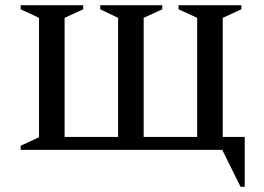

<svg xmlns="http://www.w3.org/2000/svg" viewBox="-20 -580 1022 743"><path d="M302 -560V-544L230 -511V-50H437V-511L368 -544V-560H608V-544L536 -511V-50H743V-511L671 -544V-560H914V-544L842 -511V-50H927V143H911L840 0H60V-16L131 -49V-511L60 -544V-560Z"/></svg>

Font: Spectral SC Medium
Style: Regular
Weight: 500
Designer: Jean-Baptiste Levee
Foundry: Production Type
Version: Version 2.001